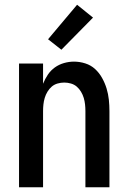

<svg xmlns="http://www.w3.org/2000/svg" viewBox="-20 -787 540 807"><path d="M60 0V-520H161V-435Q169 -455 181 -473Q193 -491 210.5 -503.5Q228 -516 249 -522Q270 -528 291 -528Q315 -528 338.5 -520.5Q362 -513 379.5 -497Q397 -481 409 -459.5Q421 -438 428 -415Q435 -392 437.5 -368Q440 -344 440 -320V0H339V-320Q339 -334 337.5 -348Q336 -362 332 -375.5Q328 -389 320.5 -401.5Q313 -414 302.5 -423Q292 -432 278 -436Q264 -440 250 -440Q236 -440 222 -436Q208 -432 197.5 -423Q187 -414 179.5 -401.5Q172 -389 168 -375.5Q164 -362 162.5 -348Q161 -334 161 -320V0ZM238 -578 182 -622 304 -767 371 -713Z"/></svg>

Font: Iosevka Term Semibold
Style: Regular
Weight: 600
Monospace: yes
Designer: Belleve Invis
Foundry: Belleve Invis
Version: Version 31.4.0